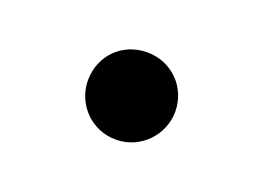

<svg xmlns="http://www.w3.org/2000/svg" viewBox="-41 -208 413 302"><g transform="rotate(20 166.0 -57.0)"><path d="M166 16C207 16 239 -18 239 -57C239 -98 207 -130 166 -130C124 -130 93 -98 93 -57C93 -18 124 16 166 16Z"/></g></svg>

Font: Noto Serif CJK KR SemiBold
Style: Regular
Weight: 600
Designer: Ryoko NISHIZUKA 西塚涼子 (kana & ideographs); Frank Grießhammer (Latin, Greek & Cyrillic); Wenlong ZHANG 张文龙 (bopomofo); San
Foundry: Adobe
Version: Version 2.001;hotconv 1.1.0;makeotfexe 2.6.0